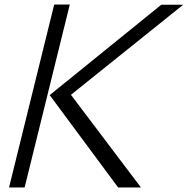

<svg xmlns="http://www.w3.org/2000/svg" viewBox="-20 -830 831 850"><path d="M604 0H503L200 -409L694 -809H791L295 -411V-409ZM89 0H20L220 -810H289Z"/></svg>

Font: TypoPRO Sinkin Sans
Style: 300 Light Italic
Weight: 300
Italic angle: -112°
Designer: Keith Bates
Foundry: K-Type
Version: Sinkin Sans (version 1.0)  by Keith Bates   •   © 2014   www